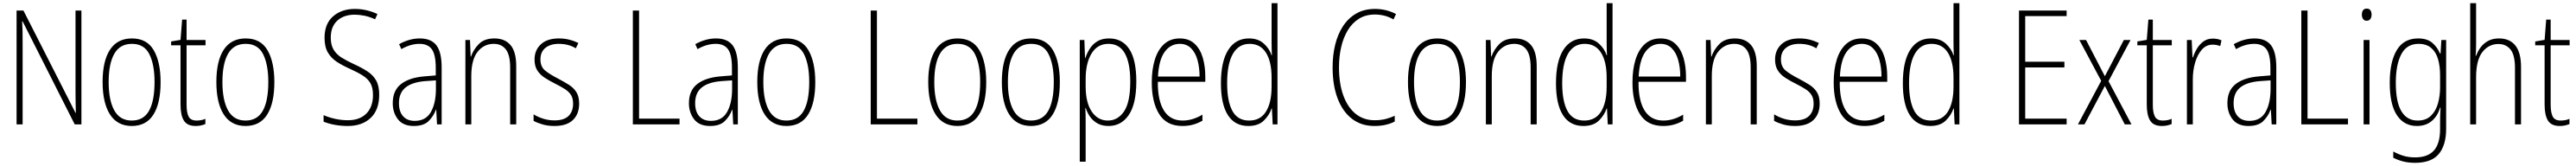

<svg xmlns="http://www.w3.org/2000/svg" viewBox="-20 -780 16167 1041"><path d="M491 0H449L122 -646H119Q121 -616 121.5 -584.5Q122 -553 122 -512V0H84V-714H127L454 -72H456Q455 -108 454.5 -146Q454 -184 454 -211V-714H491Z M988 -265Q988 -133 943 -61.5Q898 10 807 10Q717 10 670.5 -62Q624 -134 624 -266Q624 -398 670.5 -468.5Q717 -539 808 -539Q902 -539 945 -465Q988 -391 988 -265ZM662 -266Q662 -151 697.5 -87.5Q733 -24 807 -24Q881 -24 915.5 -85.5Q950 -147 950 -266Q950 -375 917.5 -440Q885 -505 808 -505Q733 -505 697.5 -443Q662 -381 662 -266Z M1214 -24Q1230 -24 1244.5 -27Q1259 -30 1269 -35V-2Q1257 3 1242 6.5Q1227 10 1208 10Q1155 10 1134 -24Q1113 -58 1113 -124V-496H1054V-520L1113 -530L1123 -657H1151V-529H1270V-496H1151V-124Q1151 -74 1164 -49Q1177 -24 1214 -24Z M1702 -265Q1702 -133 1657 -61.5Q1612 10 1521 10Q1431 10 1384.5 -62Q1338 -134 1338 -266Q1338 -398 1384.5 -468.5Q1431 -539 1522 -539Q1616 -539 1659 -465Q1702 -391 1702 -265ZM1376 -266Q1376 -151 1411.5 -87.5Q1447 -24 1521 -24Q1595 -24 1629.5 -85.5Q1664 -147 1664 -266Q1664 -375 1631.5 -440Q1599 -505 1522 -505Q1447 -505 1411.5 -443Q1376 -381 1376 -266Z M2360 -186Q2360 -91 2306.5 -40.5Q2253 10 2163 10Q2121 10 2082 3Q2043 -4 2011 -17V-58Q2042 -44 2082.5 -35Q2123 -26 2164 -26Q2238 -26 2279.5 -68Q2321 -110 2321 -184Q2321 -230 2305 -258Q2289 -286 2256.5 -306.5Q2224 -327 2175 -349Q2130 -369 2094.5 -392Q2059 -415 2038 -450.5Q2017 -486 2017 -543Q2017 -631 2070.5 -677.5Q2124 -724 2207 -724Q2247 -724 2283.5 -715Q2320 -706 2349 -692L2334 -659Q2300 -675 2267 -681.5Q2234 -688 2207 -688Q2138 -688 2097 -650.5Q2056 -613 2056 -544Q2056 -497 2074.5 -467.5Q2093 -438 2124.5 -418.5Q2156 -399 2197 -380Q2248 -357 2284.5 -333.5Q2321 -310 2340.5 -276Q2360 -242 2360 -186Z M2615 -539Q2686 -539 2719 -496Q2752 -453 2752 -357V0H2723L2718 -92H2716Q2701 -51 2670 -20.5Q2639 10 2577 10Q2510 10 2477.5 -32Q2445 -74 2445 -133Q2445 -212 2496.5 -252.5Q2548 -293 2642 -301L2715 -307V-353Q2715 -437 2690.5 -471Q2666 -505 2613 -505Q2587 -505 2559 -497.5Q2531 -490 2499 -472L2485 -503Q2515 -520 2548 -529.5Q2581 -539 2615 -539ZM2645 -271Q2565 -264 2524.5 -230.5Q2484 -197 2484 -133Q2484 -80 2510 -51Q2536 -22 2583 -22Q2652 -22 2683.5 -76Q2715 -130 2716 -218V-276Z M3083 -539Q3149 -539 3184.5 -497Q3220 -455 3220 -365V0H3182V-356Q3182 -435 3155 -470Q3128 -505 3079 -505Q3017 -505 2977.5 -455Q2938 -405 2938 -302V0H2901V-529H2930L2934 -425H2936Q2951 -469 2985.5 -504Q3020 -539 3083 -539Z M3615 -130Q3615 -65 3576 -27.5Q3537 10 3460 10Q3418 10 3384.5 0Q3351 -10 3329 -22V-63Q3356 -46 3390 -35.5Q3424 -25 3460 -25Q3520 -25 3548.5 -53Q3577 -81 3577 -130Q3577 -163 3564 -184Q3551 -205 3526 -221Q3501 -237 3467 -254Q3429 -273 3399.5 -292Q3370 -311 3352.5 -338Q3335 -365 3335 -407Q3335 -465 3374.5 -502Q3414 -539 3488 -539Q3523 -539 3554 -531Q3585 -523 3610 -510L3594 -477Q3549 -505 3487 -505Q3435 -505 3403.5 -480Q3372 -455 3372 -407Q3372 -362 3401 -338Q3430 -314 3483 -287Q3519 -268 3549.5 -249Q3580 -230 3597.5 -202.5Q3615 -175 3615 -130Z M3952 0V-714H3991V-36H4245V0Z M4474 -539Q4545 -539 4578 -496Q4611 -453 4611 -357V0H4582L4577 -92H4575Q4560 -51 4529 -20.5Q4498 10 4436 10Q4369 10 4336.5 -32Q4304 -74 4304 -133Q4304 -212 4355.5 -252.5Q4407 -293 4501 -301L4574 -307V-353Q4574 -437 4549.5 -471Q4525 -505 4472 -505Q4446 -505 4418 -497.5Q4390 -490 4358 -472L4344 -503Q4374 -520 4407 -529.5Q4440 -539 4474 -539ZM4504 -271Q4424 -264 4383.5 -230.5Q4343 -197 4343 -133Q4343 -80 4369 -51Q4395 -22 4442 -22Q4511 -22 4542.5 -76Q4574 -130 4575 -218V-276Z M5097 -265Q5097 -133 5052 -61.5Q5007 10 4916 10Q4826 10 4779.5 -62Q4733 -134 4733 -266Q4733 -398 4779.5 -468.5Q4826 -539 4917 -539Q5011 -539 5054 -465Q5097 -391 5097 -265ZM4771 -266Q4771 -151 4806.5 -87.5Q4842 -24 4916 -24Q4990 -24 5024.5 -85.5Q5059 -147 5059 -266Q5059 -375 5026.5 -440Q4994 -505 4917 -505Q4842 -505 4806.5 -443Q4771 -381 4771 -266Z M5445 0V-714H5484V-36H5738V0Z M6170 -265Q6170 -133 6125 -61.5Q6080 10 5989 10Q5899 10 5852.5 -62Q5806 -134 5806 -266Q5806 -398 5852.5 -468.5Q5899 -539 5990 -539Q6084 -539 6127 -465Q6170 -391 6170 -265ZM5844 -266Q5844 -151 5879.5 -87.5Q5915 -24 5989 -24Q6063 -24 6097.5 -85.5Q6132 -147 6132 -266Q6132 -375 6099.5 -440Q6067 -505 5990 -505Q5915 -505 5879.5 -443Q5844 -381 5844 -266Z M6632 -265Q6632 -133 6587 -61.5Q6542 10 6451 10Q6361 10 6314.5 -62Q6268 -134 6268 -266Q6268 -398 6314.5 -468.5Q6361 -539 6452 -539Q6546 -539 6589 -465Q6632 -391 6632 -265ZM6306 -266Q6306 -151 6341.5 -87.5Q6377 -24 6451 -24Q6525 -24 6559.5 -85.5Q6594 -147 6594 -266Q6594 -375 6561.5 -440Q6529 -505 6452 -505Q6377 -505 6341.5 -443Q6306 -381 6306 -266Z M6941 -539Q7024 -539 7068 -472Q7112 -405 7112 -270Q7112 -129 7065 -59.5Q7018 10 6938 10Q6897 10 6868.5 -6Q6840 -22 6822 -47.5Q6804 -73 6795 -102H6792Q6793 -85 6793.5 -62.5Q6794 -40 6794 -16V234H6757V-529H6786L6790 -416H6792Q6803 -449 6821.5 -477Q6840 -505 6869 -522Q6898 -539 6941 -539ZM6937 -505Q6868 -505 6831 -444.5Q6794 -384 6794 -284V-239Q6794 -137 6832 -80.5Q6870 -24 6934 -24Q6996 -24 7035 -81.5Q7074 -139 7074 -269Q7074 -384 7040.5 -444.5Q7007 -505 6937 -505Z M7385 -539Q7442 -539 7477.5 -506Q7513 -473 7529 -418.5Q7545 -364 7545 -300V-267H7247Q7246 -149 7285.5 -86.5Q7325 -24 7403 -24Q7465 -24 7527 -61V-23Q7499 -7 7468.5 1.5Q7438 10 7401 10Q7302 10 7255.5 -64.5Q7209 -139 7209 -263Q7209 -345 7228.5 -407Q7248 -469 7287 -504Q7326 -539 7385 -539ZM7385 -505Q7326 -505 7289.5 -454Q7253 -403 7248 -300H7509Q7509 -357 7496 -403.5Q7483 -450 7455.5 -477.5Q7428 -505 7385 -505Z M7815 10Q7730 10 7686.5 -58.5Q7643 -127 7643 -258Q7643 -395 7689 -467Q7735 -539 7819 -539Q7877 -539 7912.5 -506.5Q7948 -474 7961 -433H7963Q7962 -456 7961.5 -476.5Q7961 -497 7961 -517V-760H7998V0H7968L7963 -100H7961Q7947 -58 7912.5 -24Q7878 10 7815 10ZM7820 -24Q7891 -24 7926 -80.5Q7961 -137 7961 -236V-294Q7961 -393 7926 -449Q7891 -505 7823 -505Q7754 -505 7718 -442Q7682 -379 7682 -258Q7682 -145 7715 -84.5Q7748 -24 7820 -24Z M8610 -689Q8551 -689 8508.5 -662Q8466 -635 8438.5 -589Q8411 -543 8397.5 -483.5Q8384 -424 8384 -358Q8384 -258 8410.5 -183.5Q8437 -109 8487 -67.5Q8537 -26 8608 -26Q8648 -26 8679.5 -34.5Q8711 -43 8734 -54V-18Q8710 -5 8677.5 2.5Q8645 10 8606 10Q8524 10 8465.5 -35Q8407 -80 8375.5 -162.5Q8344 -245 8344 -358Q8344 -433 8360 -499Q8376 -565 8409 -615.5Q8442 -666 8492 -695Q8542 -724 8610 -724Q8681 -724 8742 -692L8726 -658Q8697 -675 8667.5 -682Q8638 -689 8610 -689Z M9181 -265Q9181 -133 9136 -61.5Q9091 10 9000 10Q8910 10 8863.5 -62Q8817 -134 8817 -266Q8817 -398 8863.5 -468.5Q8910 -539 9001 -539Q9095 -539 9138 -465Q9181 -391 9181 -265ZM8855 -266Q8855 -151 8890.5 -87.5Q8926 -24 9000 -24Q9074 -24 9108.5 -85.5Q9143 -147 9143 -266Q9143 -375 9110.5 -440Q9078 -505 9001 -505Q8926 -505 8890.5 -443Q8855 -381 8855 -266Z M9488 -539Q9554 -539 9589.5 -497Q9625 -455 9625 -365V0H9587V-356Q9587 -435 9560 -470Q9533 -505 9484 -505Q9422 -505 9382.5 -455Q9343 -405 9343 -302V0H9306V-529H9335L9339 -425H9341Q9356 -469 9390.5 -504Q9425 -539 9488 -539Z M9918 10Q9833 10 9789.5 -58.5Q9746 -127 9746 -258Q9746 -395 9792 -467Q9838 -539 9922 -539Q9980 -539 10015.5 -506.5Q10051 -474 10064 -433H10066Q10065 -456 10064.5 -476.5Q10064 -497 10064 -517V-760H10101V0H10071L10066 -100H10064Q10050 -58 10015.5 -24Q9981 10 9918 10ZM9923 -24Q9994 -24 10029 -80.5Q10064 -137 10064 -236V-294Q10064 -393 10029 -449Q9994 -505 9926 -505Q9857 -505 9821 -442Q9785 -379 9785 -258Q9785 -145 9818 -84.5Q9851 -24 9923 -24Z M10402 -539Q10459 -539 10494.5 -506Q10530 -473 10546 -418.5Q10562 -364 10562 -300V-267H10264Q10263 -149 10302.5 -86.5Q10342 -24 10420 -24Q10482 -24 10544 -61V-23Q10516 -7 10485.5 1.5Q10455 10 10418 10Q10319 10 10272.5 -64.5Q10226 -139 10226 -263Q10226 -345 10245.5 -407Q10265 -469 10304 -504Q10343 -539 10402 -539ZM10402 -505Q10343 -505 10306.5 -454Q10270 -403 10265 -300H10526Q10526 -357 10513 -403.5Q10500 -450 10472.5 -477.5Q10445 -505 10402 -505Z M10869 -539Q10935 -539 10970.5 -497Q11006 -455 11006 -365V0H10968V-356Q10968 -435 10941 -470Q10914 -505 10865 -505Q10803 -505 10763.5 -455Q10724 -405 10724 -302V0H10687V-529H10716L10720 -425H10722Q10737 -469 10771.5 -504Q10806 -539 10869 -539Z M11401 -130Q11401 -65 11362 -27.5Q11323 10 11246 10Q11204 10 11170.5 0Q11137 -10 11115 -22V-63Q11142 -46 11176 -35.5Q11210 -25 11246 -25Q11306 -25 11334.5 -53Q11363 -81 11363 -130Q11363 -163 11350 -184Q11337 -205 11312 -221Q11287 -237 11253 -254Q11215 -273 11185.5 -292Q11156 -311 11138.5 -338Q11121 -365 11121 -407Q11121 -465 11160.5 -502Q11200 -539 11274 -539Q11309 -539 11340 -531Q11371 -523 11396 -510L11380 -477Q11335 -505 11273 -505Q11221 -505 11189.5 -480Q11158 -455 11158 -407Q11158 -362 11187 -338Q11216 -314 11269 -287Q11305 -268 11335.5 -249Q11366 -230 11383.5 -202.5Q11401 -175 11401 -130Z M11665 -539Q11722 -539 11757.5 -506Q11793 -473 11809 -418.5Q11825 -364 11825 -300V-267H11527Q11526 -149 11565.5 -86.5Q11605 -24 11683 -24Q11745 -24 11807 -61V-23Q11779 -7 11748.5 1.5Q11718 10 11681 10Q11582 10 11535.5 -64.5Q11489 -139 11489 -263Q11489 -345 11508.5 -407Q11528 -469 11567 -504Q11606 -539 11665 -539ZM11665 -505Q11606 -505 11569.5 -454Q11533 -403 11528 -300H11789Q11789 -357 11776 -403.5Q11763 -450 11735.5 -477.5Q11708 -505 11665 -505Z M12095 10Q12010 10 11966.5 -58.5Q11923 -127 11923 -258Q11923 -395 11969 -467Q12015 -539 12099 -539Q12157 -539 12192.5 -506.5Q12228 -474 12241 -433H12243Q12242 -456 12241.5 -476.5Q12241 -497 12241 -517V-760H12278V0H12248L12243 -100H12241Q12227 -58 12192.5 -24Q12158 10 12095 10ZM12100 -24Q12171 -24 12206 -80.5Q12241 -137 12241 -236V-294Q12241 -393 12206 -449Q12171 -505 12103 -505Q12034 -505 11998 -442Q11962 -379 11962 -258Q11962 -145 11995 -84.5Q12028 -24 12100 -24Z M12951 0H12652V-714H12951V-679H12691V-393H12937V-357H12691V-36H12951Z M13168 -273 13031 -529H13073L13191 -302L13310 -529H13352L13214 -271L13358 0H13316L13191 -241L13063 0H13022Z M13555 -24Q13571 -24 13585.5 -27Q13600 -30 13610 -35V-2Q13598 3 13583 6.5Q13568 10 13549 10Q13496 10 13475 -24Q13454 -58 13454 -124V-496H13395V-520L13454 -530L13464 -657H13492V-529H13611V-496H13492V-124Q13492 -74 13505 -49Q13518 -24 13555 -24Z M13868 -538Q13882 -538 13896 -535.5Q13910 -533 13923 -527L13915 -491Q13905 -495 13893 -497.5Q13881 -500 13867 -500Q13827 -500 13799.5 -468.5Q13772 -437 13757.5 -387.5Q13743 -338 13743 -283V0H13706V-529H13736L13741 -420H13744Q13753 -448 13769 -475Q13785 -502 13809.5 -520Q13834 -538 13868 -538Z M14130 -539Q14201 -539 14234 -496Q14267 -453 14267 -357V0H14238L14233 -92H14231Q14216 -51 14185 -20.5Q14154 10 14092 10Q14025 10 13992.5 -32Q13960 -74 13960 -133Q13960 -212 14011.5 -252.5Q14063 -293 14157 -301L14230 -307V-353Q14230 -437 14205.5 -471Q14181 -505 14128 -505Q14102 -505 14074 -497.5Q14046 -490 14014 -472L14000 -503Q14030 -520 14063 -529.5Q14096 -539 14130 -539ZM14160 -271Q14080 -264 14039.5 -230.5Q13999 -197 13999 -133Q13999 -80 14025 -51Q14051 -22 14098 -22Q14167 -22 14198.5 -76Q14230 -130 14231 -218V-276Z M14424 0V-714H14463V-36H14717V0Z M14835 -726Q14851 -726 14858 -715Q14865 -704 14865 -689Q14865 -671 14857 -660.5Q14849 -650 14834 -650Q14819 -650 14811.5 -661Q14804 -672 14804 -688Q14804 -704 14811 -715Q14818 -726 14835 -726ZM14852 -529V0H14815V-529Z M15157 -539Q15214 -539 15246 -511.5Q15278 -484 15294 -445H15298L15303 -529H15333V27Q15333 130 15287 185.5Q15241 241 15138 241Q15097 241 15063.5 232.5Q15030 224 15001 209V170Q15032 187 15065 197Q15098 207 15138 207Q15218 207 15256.5 163.5Q15295 120 15295 30V-10Q15295 -33 15295.5 -55Q15296 -77 15298 -105H15295Q15280 -53 15243 -21.5Q15206 10 15149 10Q15069 10 15024 -57.5Q14979 -125 14979 -261Q14979 -392 15023 -465.5Q15067 -539 15157 -539ZM15160 -505Q15085 -505 15051 -439Q15017 -373 15017 -261Q15017 -141 15052 -82.5Q15087 -24 15154 -24Q15207 -24 15238 -54.5Q15269 -85 15282 -132.5Q15295 -180 15295 -232V-308Q15295 -365 15282 -409.5Q15269 -454 15239 -479.5Q15209 -505 15160 -505Z M15521 -503Q15521 -462 15518 -430H15521Q15531 -458 15549 -482.5Q15567 -507 15595.5 -523Q15624 -539 15665 -539Q15732 -539 15767.5 -494.5Q15803 -450 15803 -360V0H15765V-354Q15765 -435 15737 -469.5Q15709 -504 15661 -504Q15600 -504 15560.5 -453.5Q15521 -403 15521 -295V0H15484V-760H15521Z M16052 -24Q16068 -24 16082.5 -27Q16097 -30 16107 -35V-2Q16095 3 16080 6.5Q16065 10 16046 10Q15993 10 15972 -24Q15951 -58 15951 -124V-496H15892V-520L15951 -530L15961 -657H15989V-529H16108V-496H15989V-124Q15989 -74 16002 -49Q16015 -24 16052 -24Z"/></svg>

Font: Noto Sans Lao Looped Condensed ExtraLight
Style: Regular
Weight: 200
Width: 3
Designer: Mark Frömberg, Ben Mitchell
Foundry: The Fontpad Ltd
Version: Version 1.002; ttfautohint (v1.8.4.7-5d5b)